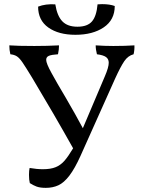

<svg xmlns="http://www.w3.org/2000/svg" viewBox="-20 -898 689 927"><path d="M625 -636Q598 -629 580 -602.5Q562 -576 536 -519L369 -146Q341 -84 315 -50Q289 -16 262 -3.5Q235 9 201 9Q173 9 156 2.5Q139 -4 124 -14Q120 -29 120 -54Q120 -75 123 -87Q158 -81 187 -81Q225 -81 249 -91Q273 -101 291 -121.5Q309 -142 333 -182Q240 -348 135 -523Q104 -574 89 -596Q74 -618 61.5 -626Q49 -634 30 -636Q25 -656 25 -679Q64 -676 146 -676Q208 -676 265 -679Q265 -659 260 -636Q229 -634 216 -628.5Q203 -623 203 -609Q203 -592 229 -545Q254 -499 297 -427Q346 -343 380 -279L486 -529Q505 -573 505 -595Q505 -613 492 -622.5Q479 -632 448 -636Q442 -659 442 -679Q485 -676 527 -676Q585 -676 629 -679Q630 -657 625 -636ZM164 -866Q200 -880 247 -877Q256 -821 281 -795Q306 -769 354 -769Q402 -769 424 -794.5Q446 -820 451 -877Q458 -878 473 -878Q510 -878 534 -869Q534 -802 481 -766Q428 -730 344 -730Q263 -730 213.5 -765Q164 -800 164 -866Z"/></svg>

Font: Vollkorn SC
Style: Regular
Weight: 400
Designer: Friedrich Althausen
Foundry: Friedrich Althausen
Version: Version 4.015